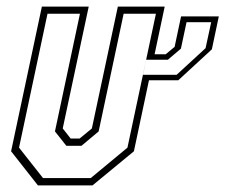

<svg xmlns="http://www.w3.org/2000/svg" viewBox="-20 -560 681 580"><path d="M527 -510.5H641L620 -411L518.5 -317.5H430L384.5 -103L259.5 0H94.5L13.5 -103L106.5 -540H248L169.5 -172L193.5 -141.5H220.5L257.5 -172L336 -540H477.5L447 -396H480.5L507.5 -418.5ZM110 -22H254L365 -114L451 -518.5H353.5L278 -163L226 -119.5H180.5L146 -163L221.5 -518.5H123.5L37.5 -114ZM543.5 -493 526.5 -413 487 -379.5H421.5L412 -334H513.5L601 -414.5L618 -493Z"/></svg>

Font: Tourney Condensed ExtraLight
Style: Italic
Weight: 200
Width: 3
Italic angle: -12°
Designer: Tyler Finck
Foundry: Etcetera Type Co
Version: Version 1.010; ttfautohint (v1.8.3)